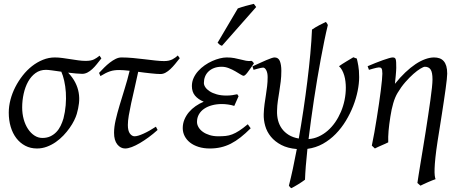

<svg xmlns="http://www.w3.org/2000/svg" viewBox="-20 -758 2417 1006"><path d="M312.5 -137.2Q321.3 -171.4 324.2 -206.5Q327.1 -241.7 325 -274.2Q322.8 -306.6 316.4 -334.7Q310.1 -362.8 301.3 -382.3Q274.4 -386.2 252.4 -389.2Q230.5 -392.1 221.2 -392.1Q189.5 -392.1 166 -375Q142.6 -357.9 127.2 -330.1Q111.8 -302.2 104 -266.8Q96.2 -231.4 96.2 -194.8Q96.2 -162.1 104.2 -133.1Q112.3 -104 126.7 -82.3Q141.1 -60.5 160.4 -47.9Q179.7 -35.2 202.1 -35.2Q225.6 -35.2 243.4 -43.5Q261.2 -51.8 274.9 -65.9Q288.6 -80.1 297.6 -98.6Q306.6 -117.2 312.5 -137.2ZM511.2 -452.1Q499 -436.5 487.3 -421.9Q475.6 -407.2 463.4 -396Q451.2 -384.8 438 -377.9Q424.8 -371.1 410.2 -371.1Q397.5 -371.1 378.2 -373Q358.9 -375 336.9 -377.4Q361.3 -351.6 374.5 -325.4Q387.7 -299.3 392.3 -272.2Q397 -245.1 393.8 -217.3Q390.6 -189.5 382.3 -161.1Q377.9 -146 368.4 -126.7Q358.9 -107.4 344.7 -87.4Q330.6 -67.4 312.3 -48.1Q293.9 -28.8 272.2 -13.7Q250.5 1.5 225.6 10.7Q200.7 20 173.8 20Q139.6 20 112.3 5.6Q85 -8.8 65.7 -33.9Q46.4 -59.1 36.1 -93.5Q25.9 -127.9 25.9 -168Q25.9 -201.2 34.9 -235.6Q43.9 -270 60.3 -302Q76.7 -334 98.9 -362.3Q121.1 -390.6 147.9 -411.6Q174.8 -432.6 205.1 -444.8Q235.4 -457 267.1 -457Q286.6 -457 307.4 -454.1Q328.1 -451.2 348.9 -448Q369.6 -444.8 389.9 -441.9Q410.2 -439 429.2 -439Q457 -439 472.9 -447Q488.8 -455.1 501.5 -466.3Z M805.7 -77.1Q783.2 -56.6 759.3 -39.1Q735.4 -21.5 712.9 -8.3Q690.4 4.9 670.4 12.5Q650.4 20 635.7 20Q611.8 20 594.7 -1.2Q577.6 -22.5 577.6 -62Q577.6 -92.3 585.9 -128.7Q594.2 -165 606.7 -206.5Q619.1 -248 633.3 -293.5Q647.5 -338.9 659.2 -387.2Q642.6 -389.2 628.7 -390.1Q614.7 -391.1 604.5 -391.1Q590.8 -391.1 579.6 -389.6Q568.4 -388.2 557.1 -384.5Q545.9 -380.9 533.7 -374.8Q521.5 -368.7 506.3 -359.4L499 -376Q511.7 -389.6 526.1 -404.1Q540.5 -418.5 555.7 -430.2Q570.8 -441.9 586.2 -449.5Q601.6 -457 616.2 -457Q645 -457 676.5 -454.1Q708 -451.2 737.8 -447.5Q767.6 -443.8 794.2 -440.9Q820.8 -438 839.8 -438Q853.5 -438 864.3 -440.4Q875 -442.9 883.3 -447Q891.6 -451.2 898.4 -456.3Q905.3 -461.4 911.6 -467.3L921.9 -453.1Q909.7 -437.5 897.5 -422.6Q885.3 -407.7 872.8 -396Q860.4 -384.3 847.4 -377.2Q834.5 -370.1 820.8 -370.1Q811 -370.1 797.9 -371.1Q784.7 -372.1 769.5 -373.8Q754.4 -375.5 737.5 -377.4Q720.7 -379.4 704.1 -381.8Q694.3 -335 684.6 -293.5Q674.8 -252 667.2 -216.8Q659.7 -181.6 654.8 -153.1Q649.9 -124.5 649.9 -103Q649.9 -72.8 660.6 -58.3Q671.4 -43.9 685.1 -43.9Q693.8 -43.9 705.8 -47.6Q717.8 -51.3 732.4 -57.9Q747.1 -64.5 763.4 -73.7Q779.8 -83 796.9 -94.2Z M1310.5 -425.8Q1288.6 -393.6 1275.9 -377.2Q1263.2 -360.8 1256.3 -360.8Q1251.5 -360.8 1240 -368.2Q1228.5 -375.5 1212.9 -384.5Q1197.3 -393.6 1178.7 -400.9Q1160.2 -408.2 1141.6 -408.2Q1119.1 -408.2 1101.8 -401.6Q1084.5 -395 1072.5 -383.5Q1060.5 -372.1 1054.4 -356.7Q1048.3 -341.3 1048.3 -323.2Q1048.3 -312.5 1055.9 -301Q1063.5 -289.6 1078.4 -279.8Q1093.3 -270 1115.5 -263.7Q1137.7 -257.3 1166.5 -257.3Q1182.1 -257.3 1196.5 -259.3Q1210.9 -261.2 1223.1 -264.2L1230 -253.9L1207.5 -203.1Q1192.4 -208 1175.3 -210.4Q1158.2 -212.9 1142.6 -212.9Q1114.7 -212.9 1091.1 -206.5Q1067.4 -200.2 1049.8 -188.2Q1032.2 -176.3 1022.2 -158.7Q1012.2 -141.1 1012.2 -119.1Q1012.2 -105 1020.3 -91.3Q1028.3 -77.6 1043 -67.1Q1057.6 -56.6 1078.1 -50.3Q1098.6 -43.9 1123.5 -43.9Q1145.5 -43.9 1162.6 -45.7Q1179.7 -47.4 1196.8 -54Q1213.9 -60.5 1233.2 -73Q1252.4 -85.4 1278.3 -106.9L1293.5 -85.9Q1265.6 -58.1 1240.2 -38.1Q1214.8 -18.1 1189.2 -5.1Q1163.6 7.8 1136.7 13.9Q1109.9 20 1079.6 20Q1046.9 20 1020.5 11.7Q994.1 3.4 975.8 -11Q957.5 -25.4 947.5 -44.9Q937.5 -64.5 937.5 -86.9Q937.5 -110.4 946.3 -131.6Q955.1 -152.8 970 -170.4Q984.9 -188 1004.9 -201.9Q1024.9 -215.8 1047.4 -225.1Q1018.1 -237.3 1001.7 -257.1Q985.4 -276.9 985.4 -307.1Q985.4 -329.6 994.4 -349.4Q1003.4 -369.1 1018.3 -385.7Q1033.2 -402.3 1052.5 -415.8Q1071.8 -429.2 1092 -438.2Q1112.3 -447.3 1131.8 -452.1Q1151.4 -457 1167.5 -457Q1190.4 -457 1208 -453.6Q1225.6 -450.2 1240.7 -446.3Q1255.9 -442.4 1269.5 -439.7Q1283.2 -437 1298.3 -439Q1302.7 -436.5 1305.2 -433.6Q1307.6 -430.7 1310.5 -425.8ZM1143.1 -518.1Q1135.7 -520.5 1131.6 -523.4Q1127.4 -526.4 1120.1 -534.2L1226.1 -713.9Q1233.9 -716.8 1244.6 -720.2Q1255.4 -723.6 1266.8 -726.8Q1278.3 -730 1289.8 -732.7Q1301.3 -735.4 1310.1 -737.8L1322.3 -721.2Z M1861.8 -354Q1861.8 -320.8 1854 -281.7Q1846.2 -242.7 1830.6 -202.6Q1814.9 -162.6 1792 -124.8Q1769 -86.9 1739 -56.2Q1709 -25.4 1671.9 -4.6Q1634.8 16.1 1590.8 22Q1585.4 70.8 1582.3 111.8Q1579.1 152.8 1578.1 183.6Q1571.8 188.5 1562.3 194.8Q1552.7 201.2 1542.7 207.5Q1532.7 213.9 1522.9 219.2Q1513.2 224.6 1506.8 228Q1501.5 225.1 1499.5 222.4Q1497.6 219.7 1493.7 214.8Q1503.9 175.3 1514.4 126.5Q1524.9 77.6 1535.2 22.9Q1487.3 19 1453.9 1.5Q1420.4 -16.1 1399.4 -41.7Q1378.4 -67.4 1369.6 -98.4Q1360.8 -129.4 1361.8 -160.2Q1362.8 -188.5 1366.2 -213.1Q1369.6 -237.8 1373.3 -260.7Q1377 -283.7 1379.6 -306.4Q1382.3 -329.1 1382.3 -354Q1382.3 -376.5 1375 -390.1Q1367.7 -403.8 1358.4 -403.8Q1354.5 -403.8 1346.2 -402.1Q1337.9 -400.4 1329.6 -397.9Q1319.8 -395.5 1308.6 -392.1L1302.7 -410.2Q1323.2 -419.4 1341.8 -428Q1360.4 -436.5 1375.2 -442.9Q1390.1 -449.2 1401.4 -453.1Q1412.6 -457 1418.5 -457Q1438.5 -457 1446.3 -438Q1454.1 -418.9 1454.1 -386.7Q1454.1 -357.4 1450.9 -331.1Q1447.8 -304.7 1443.6 -279.5Q1439.5 -254.4 1435.8 -229.5Q1432.1 -204.6 1431.6 -177.7Q1430.7 -150.9 1437 -126.7Q1443.4 -102.5 1457.3 -83.5Q1471.2 -64.5 1492.9 -51Q1514.6 -37.6 1545.4 -32.2Q1558.1 -104 1569.6 -180.7Q1581.1 -257.3 1590.3 -332Q1599.6 -406.7 1606 -476.1Q1612.3 -545.4 1614.7 -603Q1633.3 -615.7 1653.3 -626.2Q1673.3 -636.7 1687.5 -643.1Q1690.4 -640.1 1693.6 -635Q1696.8 -629.9 1697.8 -627Q1688.5 -588.9 1679.2 -543.5Q1669.9 -498 1660.6 -448Q1651.4 -397.9 1642.3 -344.5Q1633.3 -291 1625.2 -237.3Q1617.2 -183.6 1609.9 -130.9Q1602.5 -78.1 1596.7 -29.3Q1625 -31.2 1650.4 -43Q1675.8 -54.7 1697.5 -73.7Q1719.2 -92.8 1736.6 -117.9Q1753.9 -143.1 1766.4 -172.4Q1778.8 -201.7 1785.4 -233.9Q1792 -266.1 1792 -298.8Q1792 -314.5 1790 -331.1Q1788.1 -347.7 1783.7 -362.5Q1779.3 -377.4 1772.5 -390.1Q1765.6 -402.8 1756.3 -411.1Q1772.9 -422.9 1793.9 -435.5Q1814.9 -448.2 1831.5 -458Q1837.4 -455.1 1840.6 -454.3Q1843.8 -453.6 1849.6 -451.2Q1851.6 -442.9 1853.5 -433.8Q1855.5 -424.8 1857.4 -413.3Q1859.4 -401.9 1860.6 -387.5Q1861.8 -373 1861.8 -354Z M2323.2 -372.1Q2323.2 -362.3 2321 -341.6Q2318.8 -320.8 2314.9 -292.5Q2311 -264.2 2305.9 -230Q2300.8 -195.8 2295.2 -159.9Q2289.6 -124 2283.9 -87.9Q2278.3 -51.8 2272.9 -19Q2265.1 31.7 2261.5 66.7Q2257.8 101.6 2257.1 124.8Q2256.3 147.9 2257.8 160.9Q2259.3 173.8 2262.2 180.7Q2254.9 183.1 2244.4 187.3Q2233.9 191.4 2222.4 196.5Q2210.9 201.7 2200.4 206.5Q2189.9 211.4 2183.1 214.8L2167 200.7Q2168.9 186.5 2173.3 159.2Q2177.7 131.8 2183.6 95.7Q2189.5 59.6 2196.5 17.3Q2203.6 -24.9 2210.4 -68.6Q2217.3 -112.3 2223.6 -154.8Q2230 -197.3 2235.1 -233.9Q2240.2 -270.5 2243.2 -298.6Q2246.1 -326.7 2246.1 -341.8Q2246.1 -378.9 2236.3 -393.6Q2226.6 -408.2 2206.1 -408.2Q2199.2 -408.2 2182.9 -398.4Q2166.5 -388.7 2146 -370.6Q2125.5 -352.5 2103.5 -327.4Q2081.5 -302.2 2063 -271Q2049.8 -249 2040.5 -217.3Q2031.2 -185.5 2025.4 -147Q2018.6 -103.5 2015.9 -72.3Q2013.2 -41 2014.2 -12.2Q2007.8 -8.8 1998.3 -4.6Q1988.8 -0.5 1978.8 3.9Q1968.8 8.3 1959.5 12.5Q1950.2 16.6 1944.3 20L1928.2 4.9Q1935.1 -27.3 1941.7 -64.9Q1948.2 -102.5 1954.3 -140.4Q1960.4 -178.2 1965.8 -215.1Q1971.2 -252 1975.1 -283Q1979 -314 1981.2 -337.4Q1983.4 -360.8 1983.4 -372.1Q1983.4 -383.3 1982.2 -389.9Q1981 -396.5 1978.8 -399.7Q1976.6 -402.8 1973.1 -403.8Q1969.7 -404.8 1965.3 -404.8Q1960.9 -404.8 1952.4 -402.8Q1943.8 -400.9 1935.1 -398.4Q1924.8 -395.5 1913.1 -392.1L1906.2 -411.1Q1926.8 -419.9 1947.5 -428.2Q1968.3 -436.5 1986.3 -442.9Q2004.4 -449.2 2017.8 -453.1Q2031.2 -457 2037.1 -457Q2043.9 -457 2047.9 -454.8Q2051.8 -452.6 2053.5 -446.8Q2055.2 -440.9 2055.7 -430.2Q2056.2 -419.4 2056.2 -401.9Q2056.2 -396.5 2055.4 -385.3Q2054.7 -374 2053.5 -361.3Q2052.2 -348.6 2051 -336.7Q2049.8 -324.7 2049.3 -318.8Q2076.2 -352.5 2103.5 -378.4Q2130.9 -404.3 2157.2 -421.9Q2183.6 -439.5 2208.3 -448.2Q2232.9 -457 2254.4 -457Q2270 -457 2282.7 -452.6Q2295.4 -448.2 2304.4 -438.2Q2313.5 -428.2 2318.4 -411.9Q2323.2 -395.5 2323.2 -372.1Z"/></svg>

Font: Gentium Plus
Style: Italic
Weight: 400
Italic angle: -8°
Designer: J. Victor Gaultney, Annie Olsen, Iska Routamaa
Foundry: SIL International
Version: Version 1.510